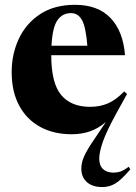

<svg xmlns="http://www.w3.org/2000/svg" viewBox="-20 -545 566 798"><path d="M508 -154.5 462.5 -72Q422.5 1 407.5 44.2Q392.5 87.5 392.5 114Q392.5 143.5 408.5 158Q424.5 172.5 452.5 172.5Q467 172.5 481 167.8Q495 163 515 148L521.5 159Q483.5 203.5 458.8 218Q434 232.5 405.5 232.5Q364 232.5 341 211.8Q318 191 318 156Q318 130 330.2 103.5Q342.5 77 365.5 43.2Q388.5 9.5 420 -38Q388 -10.5 353.2 1.2Q318.5 13 278 13Q203.5 13 147.2 -17.5Q91 -48 59.8 -106Q28.5 -164 28.5 -245.5Q28.5 -320.5 58.5 -384.2Q88.5 -448 147.2 -486.5Q206 -525 292 -525Q387 -525 439.5 -470Q492 -415 499.5 -315.5H193Q193 -200 234 -150.5Q275 -101 354.5 -101Q395 -101 428.5 -115.2Q462 -129.5 496 -165ZM275 -490.5Q239.5 -490.5 218.8 -461Q198 -431.5 194 -355H343Q337 -432 321 -461.2Q305 -490.5 275 -490.5Z"/></svg>

Font: Newsreader 72pt
Style: Bold
Weight: 700
Designer: Hugues Gentile
Foundry: Production Type
Version: Version 1.003; ttfautohint (v1.8.3)